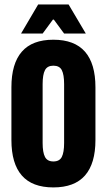

<svg xmlns="http://www.w3.org/2000/svg" viewBox="-20 -827 478 858"><path d="M218.5 10.5Q124 10.5 77.5 -42.8Q31 -96 31 -201.5V-437Q31 -542.5 77.5 -596Q124 -649.5 218.5 -649.5Q313 -649.5 359.8 -596Q406.5 -542.5 406.5 -437V-201.5Q406.5 -96 359.8 -42.8Q313 10.5 218.5 10.5ZM218.5 -105.5Q246 -105.5 256.2 -125.8Q266.5 -146 266.5 -188V-451Q266.5 -493.5 256.2 -513.5Q246 -533.5 218.5 -533.5Q191.5 -533.5 181 -513.5Q170.5 -493.5 170.5 -451V-188Q170.5 -146 181 -125.8Q191.5 -105.5 218.5 -105.5ZM150.5 -807H286.5L363.5 -677H266.5L220.5 -739.5H216.5L170.5 -677H74Z"/></svg>

Font: Anek Latin Condensed
Style: Bold
Weight: 700
Width: 3
Designer: Yesha Goshar
Foundry: Ek Type
Version: Version 1.003